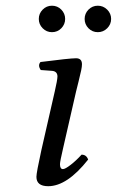

<svg xmlns="http://www.w3.org/2000/svg" viewBox="-20 -639 407 669"><path d="M128.7 -540.5Q115.2 -554.2 115.2 -573Q115.2 -591.8 128.7 -605.5Q142.1 -619.1 161.1 -619.1Q180.2 -619.1 193.6 -605.5Q207 -591.8 207 -573Q207 -554.2 193.6 -540.5Q180.2 -526.9 161.1 -526.9Q142.1 -526.9 128.7 -540.5ZM288.3 -540.5Q274.9 -554.2 274.9 -573Q274.9 -591.8 288.3 -605.5Q301.8 -619.1 320.8 -619.1Q339.8 -619.1 353.5 -605.5Q367.2 -591.8 367.2 -573Q367.2 -554.2 353.5 -540.5Q339.8 -526.9 320.8 -526.9Q301.8 -526.9 288.3 -540.5ZM245.1 -320.3 200.2 -124Q189 -76.2 189 -66.9Q189 -49.8 199.2 -49.8Q207 -49.8 226.1 -64.5Q245.1 -79.1 264.2 -100.1Q281.2 -100.1 287.1 -83Q213.9 9.8 147.9 9.8Q106.9 9.8 106.9 -22.9Q106.9 -37.1 124 -115.2L170.9 -320.8Q179.7 -358.9 180.2 -372.1Q180.2 -390.1 162.1 -392.1L122.1 -395Q110.8 -411.1 121.1 -422.9Q223.1 -436 245.1 -436Q265.6 -436 265.6 -415Q265.6 -407.2 262.9 -394Q260.3 -380.9 253.9 -355.7Q247.6 -330.6 245.1 -320.3Z"/></svg>

Font: Linux Libertine
Style: Italic
Weight: 400
Italic angle: -12°
Designer: Philipp H. Poll
Foundry: Philipp H. Poll
Version: Version 5.1.6 ; ttfautohint (v0.9)